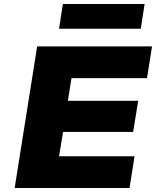

<svg xmlns="http://www.w3.org/2000/svg" viewBox="-20 -936 782 956"><path d="M53 0 165 -705H737L712 -547H336L318 -434H668L643 -279H294L274 -158H650L625 0ZM274 -793 293 -916H700L681 -793Z"/></svg>

Font: Nunito Sans 7pt SemiExpanded Black
Style: Italic
Weight: 900
Width: 6
Italic angle: -9°
Designer: Vernon Adams
Foundry: Vernon Adams
Version: Version 3.101;gftools[0.9.27]